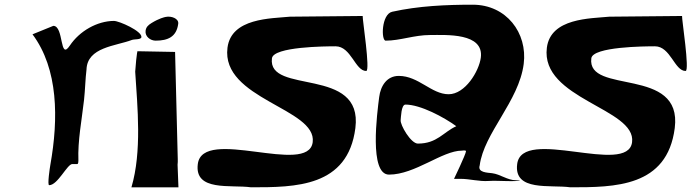

<svg xmlns="http://www.w3.org/2000/svg" viewBox="-20 -797 2943 817"><path d="M118.3 -651C228.5 -503.5 229.1 -291.5 194.3 -96C192.1 -83.5 180.8 -9 189.2 -9C225.7 -9 266 -99 287.7 -99H308.7C313.9 -99 313.3 -111.5 313.6 -114C310.4 -198.9 328 -286 337.6 -372C342.3 -414.1 343.2 -462.6 348.1 -501C351.1 -596.7 472.7 -600.8 541.2 -627C551.8 -631.1 580.3 -627.4 581.7 -639C585 -664.4 487.2 -708 464.6 -708C393.2 -707.5 318.4 -664.9 277.1 -603C232.6 -536.2 252.7 -687 206.9 -687Z M685.1 -725C679.2 -723.8 657.3 -719 624.8 -699C609.5 -689.6 601.5 -681.1 599.5 -666C596.4 -641.4 620.2 -624 642.2 -624C694.3 -624 731.2 -640.1 738.4 -696C741.2 -718.4 708.7 -730 685.1 -725ZM539.3 0H739.3L735.6 -96C737.6 -111.4 735.8 -128.9 735.8 -144L725 -576L566.4 -579C562.8 -590 555.1 -494.9 555.3 -492C565 -340.4 584.2 -152.2 539.3 0Z M1523.3 -729 1213.9 -726C1132.9 -718 964.2 -720.8 948 -594C920 -375 1329 -336.3 1310.6 -192C1292 -46.5 842.3 -260.3 821.7 -99C806.5 19.3 962.9 -12 1048 0C1237.4 0 1460.1 -1 1492.2 -252C1526.2 -517.6 1117.1 -391.5 1137.2 -549C1143.6 -598.4 1365 -600 1407.8 -600C1474.4 -600 1491 -495 1538.3 -495C1556.5 -495 1521.7 -716.5 1523.3 -729Z M1921.6 -260C1865.8 -234.6 1840.1 -186 1758.1 -186C1728.3 -186 1682.3 -265.4 1684.9 -286C1686.3 -296.6 1686.8 -352 1705.4 -352C1769.1 -352 1869.4 -298.1 1921.6 -260ZM1648.9 -747C1602.6 -736.7 1601.3 -624 1621.2 -624C1682.7 -624 1742.7 -648 1810.2 -648C1878.9 -648 2039.5 -658.1 2026 -552C2018.5 -494 1959.4 -396 1889 -396C1815.8 -396 1761.2 -474 1677 -474C1626 -474 1599.6 -431.7 1593.5 -384C1584.8 -316.2 1549.8 -54 1635.3 -54C1746.1 -54 1861.8 -156 1945.3 -156C1945.3 -156 1963.8 -159.5 1962.9 -153C1961 -137.9 1912 -36 1912 -36H1939C1980.1 -36 2017.9 -23.9 2060.8 -27C2097 -29.7 2180.4 -22 2193.2 -30H2175.2C2139.2 -30 2109.4 -55.5 2074 -60C2053.7 -62.6 2011.4 -62.5 2021.2 -93C2038.9 -230.8 2188.1 -365.8 2208.5 -525C2225.4 -657.3 2134.2 -777 1991.7 -777C1878.5 -777 1761.1 -771.9 1648.9 -747Z M2882.3 -729 2572.9 -726C2491.9 -718 2323.2 -720.8 2307 -594C2279 -375 2688 -336.3 2669.6 -192C2651 -46.5 2201.3 -260.3 2180.7 -99C2165.5 19.3 2321.9 -12 2407 0C2596.4 0 2819.1 -1 2851.2 -252C2885.2 -517.6 2476.1 -391.5 2496.2 -549C2502.6 -598.4 2724 -600 2766.8 -600C2833.4 -600 2850 -495 2897.3 -495C2915.5 -495 2880.7 -716.5 2882.3 -729Z"/></svg>

Font: Rocketfuel
Style: Italic
Weight: 400
Designer: Mew Too
Foundry: Cannot Into Space Fonts.
Version: Version 0.27